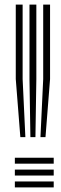

<svg xmlns="http://www.w3.org/2000/svg" viewBox="-20 -820 268 840"><path d="M157 -220 169 -474V-800H199V-474L179 -220ZM69 -220 49 -474V-800H79V-474L91 -220ZM113 -220 109 -474V-800H139V-474L135 -220ZM45 0V-26H215V0ZM45 -104V-130H215V-104ZM45 -52V-78H215V-52Z"/></svg>

Font: Big Shoulders Inline Display Thin Black
Style: Regular
Weight: 900
Version: Version 2.002